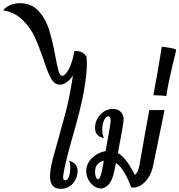

<svg xmlns="http://www.w3.org/2000/svg" viewBox="-273 -1174 1123 1202"><path d="M180 -313Q134 -150 124 -84Q122 -68 122 -64Q122 -45 135 -45Q157 -45 165 -94Q167 -110 167 -124Q167 -151 159 -168Q213 -152 213 -105Q213 -61 184 -26.5Q155 8 107 8Q40 8 40 -70Q40 -79 42 -101Q46 -135 58.5 -183Q71 -231 95 -314Q122 -409 138.5 -472.5Q155 -536 166 -596L184 -701Q166 -675 144.5 -659.5Q123 -644 102 -644Q68 -644 47 -681.5Q26 -719 0 -800Q-30 -887 -56.5 -944Q-83 -1001 -131 -1048.5Q-179 -1096 -253 -1110Q-239 -1128 -211.5 -1141Q-184 -1154 -147 -1154Q-74 -1154 -29.5 -1103Q15 -1052 35.5 -984.5Q56 -917 74 -820Q85 -757 94 -728Q103 -699 117 -699Q134 -699 156.5 -738.5Q179 -778 193 -855Q223 -855 240 -846.5Q257 -838 269 -818Q271 -794 271 -778Q271 -708 251 -596Q231 -488 180 -313Z M757 -485 686 -138Q677 -93 656 -62Q635 -31 611 -15.5Q587 0 567 0H549Q526 -61 502.5 -98.5Q479 -136 453 -154L442 -101Q431 -46 408 -20Q385 6 358 6Q337 6 315.5 -9Q294 -24 280.5 -49Q267 -74 267 -102Q267 -150 303.5 -185Q340 -220 388 -228Q420 -401 420 -418Q420 -430 416 -438Q412 -446 407 -446Q389 -446 378 -420Q367 -394 367 -363Q367 -330 378 -310Q322 -319 322 -374Q322 -405 337.5 -432.5Q353 -460 378.5 -476Q404 -492 433 -492Q466 -492 483.5 -473Q501 -454 501 -429Q501 -400 465 -216Q518 -186 571 -79Q584 -90 590 -104.5Q596 -119 601 -145Q618 -245 629 -304.5Q640 -364 647 -405Q650 -418 662 -485ZM364 -99 377 -168Q352 -163 337 -145Q322 -127 322 -98Q322 -79 327.5 -65.5Q333 -52 341 -52Q348 -52 354 -66Q360 -80 364 -99Z M740 -882 762 -879Q767 -878 784.5 -875.5Q802 -873 814 -869.5Q826 -866 830 -862Q823 -828 812 -787Q800 -736 788.5 -684Q777 -632 768 -572Q759 -575 726.5 -576.5Q694 -578 687 -578Q714 -716 740 -882Z"/></svg>

Font: Charmonman
Style: Bold
Weight: 700
Designer: Ekaluck Peanpanawate
Foundry: Cadson Demak Co.,Ltd.
Version: Version 1.000; ttfautohint (v1.6)